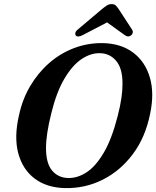

<svg xmlns="http://www.w3.org/2000/svg" viewBox="-20 -928 782 960"><path d="M494.5 -712.5Q585 -710.5 645.5 -665.2Q706 -620 729.2 -540.8Q752.5 -461.5 730.5 -358.5Q707 -241.5 644.5 -157.8Q582 -74 494 -29.8Q406 14.5 305 12.5Q214 10.5 153.5 -35Q93 -80.5 71.2 -162.2Q49.5 -244 75.5 -354Q92 -431 130.5 -496.8Q169 -562.5 224.5 -611.5Q280 -660.5 348.8 -687Q417.5 -713.5 494.5 -712.5ZM320 -38Q366.5 -36.5 412.2 -66Q458 -95.5 498.5 -164Q539 -232.5 568.5 -348Q581.5 -398.5 587.2 -439Q593 -479.5 592.5 -511Q592.5 -585 561.8 -622.5Q531 -660 482.5 -662Q435 -664 388.2 -632.8Q341.5 -601.5 302 -534.5Q262.5 -467.5 237 -363.5Q223 -308 216.5 -264.5Q210 -221 210 -188Q210 -112 240 -75.8Q270 -39.5 320 -38ZM394.5 -753Q369 -739.5 359 -750.5Q355 -755.5 356.8 -763.8Q358.5 -772 369 -780.5L488 -881Q502.5 -893 513.5 -900.2Q524.5 -907.5 538 -907.5Q552 -907.5 559.2 -900.2Q566.5 -893 574.5 -881L640.5 -779.5Q646 -770.5 643.2 -762.5Q640.5 -754.5 634.5 -750.5Q619.5 -740 603 -753L515.5 -816Z"/></svg>

Font: Fraunces 72pt Soft SemiBold
Style: Italic
Weight: 600
Italic angle: -16°
Version: Version 1.000;[b76b70a41]